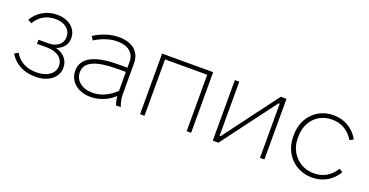

<svg xmlns="http://www.w3.org/2000/svg" viewBox="-29 -1034 2972 1548"><g transform="rotate(20 1457.5 -260.0)"><path d="M272 5H277C386 5 463 -56 463 -138V-143C463 -202 423 -252 353 -270C410 -291 441 -331 441 -381V-388C441 -468 370 -525 274 -525H269C183 -525 106 -480 64 -407L97 -389C133 -452 194 -488 267 -488H273C350 -488 402 -445 402 -384V-378C402 -324 355 -284 283 -284H197V-249H282C368 -249 424 -207 424 -145V-139C424 -77 363 -31 272 -31H266C183 -31 121 -66 82 -131L50 -112C97 -34 177 5 272 5Z M747 6C820 6 892 -22 950 -75C952 -48 958 -20 966 0H1006C995 -28 986 -69 986 -98V-369C986 -467 917 -526 802 -526C730 -526 660 -503 590 -460L610 -428C674 -468 739 -489 800 -489H801C893 -489 948 -444 948 -369V-317H866C665 -317 561 -260 561 -153V-151C561 -59 637 6 747 6ZM749 -31C661 -31 600 -81 600 -151V-153C600 -240 689 -281 877 -281H948V-119C892 -63 823 -31 749 -31Z M1172 0H1210V-484H1572V0H1610V-520H1172Z M1796 0H1844L2192 -465H2201V0H2239V-520H2190L1843 -56H1834V-520H1796Z M2645 6H2650C2743 6 2820 -42 2865 -118L2834 -137C2795 -71 2732 -31 2652 -31H2649C2528 -31 2433 -125 2433 -252V-268C2433 -397 2521 -489 2642 -489H2645C2724 -489 2790 -449 2829 -381L2861 -398C2818 -476 2740 -526 2646 -526H2641C2499 -526 2394 -417 2394 -268V-252C2394 -104 2503 6 2645 6Z"/></g></svg>

Font: Fixel Display ExtraLight
Style: Regular
Weight: 200
Designer: AlfaBravo + MacPaw
Foundry: Kyrylo Tkachov, Marchela Mozhyna, Serhii Makarenko, Maria Weinstein, Zakhar Kryvoshyya
Version: Version 1.211